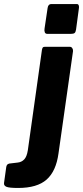

<svg xmlns="http://www.w3.org/2000/svg" viewBox="-117 -762 412 952"><path d="M173 -1Q161 87 114 128.5Q67 170 -27 170Q-72 170 -85.5 164Q-99 158 -97 145L-86 66Q-85 60 -82 55.5Q-79 51 -71 49L-29 44Q-10 42 3 28.5Q16 15 21 -17L91 -515Q93 -525 96 -527.5Q99 -530 107 -530H229Q237 -530 241.5 -523Q246 -516 245 -508L173 -1ZM260 -615Q258 -602 252.5 -598Q247 -594 233 -594H118Q108 -594 105 -602Q102 -610 104 -621L119 -722Q122 -742 137 -742H264Q271 -742 273.5 -735Q276 -728 274 -719Z"/></svg>

Font: Libre Franklin
Style: Bold Italic
Weight: 700
Italic angle: -8°
Designer: Pablo Impallari, Rodrigo Fuenzalida, Nhung Nguyen
Foundry: Impallari Type
Version: Version 3.000